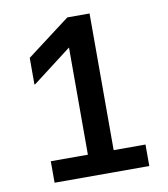

<svg xmlns="http://www.w3.org/2000/svg" viewBox="-78 -741 705 807"><g transform="rotate(-10 275.0 -337.5)"><path d="M90 0V-91.7H248.3V-549.2L81.7 -421.7H78.3V-535L263.3 -675H358.3V-91.7H494.2V0Z"/></g></svg>

Font: Funnel Sans Medium
Style: Regular
Weight: 500
Version: Version 1.000; Beta; Release 5; Build 24; ttfautohint (v1.8.